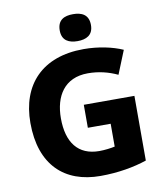

<svg xmlns="http://www.w3.org/2000/svg" viewBox="-99 -1012 936 1102"><g transform="rotate(-10 368.5 -461.0)"><path d="M402 -932C352 -932 311 -915 311 -853C311 -793 352 -775 402 -775C451 -775 493 -793 493 -853C493 -915 451 -932 402 -932ZM373 -409V-275H506V-142C485 -137 446 -132 415 -132C292 -132 230 -214 230 -355C230 -484 290 -583 427 -583C491 -583 548 -568 599 -544L654 -680C595 -706 514 -724 427 -724C185 -724 53 -582 53 -359C53 -114 188 10 397 10C501 10 594 -7 668 -32V-409Z"/></g></svg>

Font: Noto Sans Thai Looped ExtraBold
Style: Regular
Weight: 800
Designer: Cadson Demak Team
Foundry: Cadson Demak Co., Ltd.
Version: Version 1.001